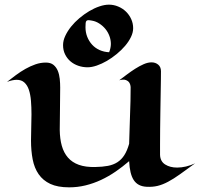

<svg xmlns="http://www.w3.org/2000/svg" viewBox="-20 -784 849 816"><path d="M809.1 -89.8Q772.5 -63 745.1 -43.5Q717.8 -23.9 694.3 -11.5Q670.9 1 649.4 6.1Q627.9 11.2 603 9.8Q584 8.8 570.6 1.7Q557.1 -5.4 548.3 -18.8Q539.6 -32.2 534.9 -52Q530.3 -71.8 528.8 -99.1Q501 -75.2 471.2 -54.7Q441.4 -34.2 409.4 -19.3Q377.4 -4.4 343.5 3.9Q309.6 12.2 273.9 12.2Q225.1 12.2 193.8 -2.4Q162.6 -17.1 144.3 -43.5Q126 -69.8 118.9 -106.4Q111.8 -143.1 111.8 -187Q111.8 -215.8 112.8 -243.7Q113.8 -271.5 113.8 -297.9Q113.8 -328.6 111.6 -355.5Q109.4 -382.3 102.8 -402.1Q96.2 -421.9 83.7 -433.3Q71.3 -444.8 50.8 -444.8Q33.7 -444.8 9.8 -436Q27.8 -450.2 47.6 -464.8Q67.4 -479.5 88.1 -491.2Q108.9 -502.9 130.6 -510.5Q152.3 -518.1 174.8 -518.1Q195.3 -518.1 207.3 -508.3Q219.2 -498.5 225.6 -483.2Q231.9 -467.8 233.9 -449Q235.8 -430.2 235.8 -412.1Q235.8 -363.8 234.9 -319.8Q233.9 -275.9 233.9 -231.9Q234.4 -193.8 242.7 -164.3Q251 -134.8 268.8 -114.3Q286.6 -93.8 315.2 -83.5Q343.8 -73.2 384.8 -74.2Q415.5 -74.7 438.7 -79.1Q461.9 -83.5 479.2 -94.7Q496.6 -106 508.5 -124.8Q520.5 -143.6 528.8 -172.9Q530.3 -237.8 532.7 -296.4Q535.2 -355 535.2 -413.1Q534.7 -424.8 529.3 -433.1Q524.9 -439.9 514.9 -443.8Q504.9 -447.8 486.8 -442.9Q501 -453.6 518.6 -466.8Q536.1 -480 554.4 -491.7Q572.8 -503.4 590.6 -511.2Q608.4 -519 624 -519Q640.6 -519 652.3 -509.3Q664.1 -499.5 664.1 -481Q664.1 -470.7 663.8 -444.6Q663.6 -418.5 662.8 -383.8Q662.1 -349.1 661.6 -310.1Q661.1 -271 660.6 -235.1Q660.2 -199.2 660.2 -169.9Q660.2 -140.6 660.2 -126Q661.1 -98.1 681.9 -85Q702.6 -71.8 732.9 -71.8Q751 -71.8 770.8 -76.4Q790.5 -81.1 809.1 -89.8ZM545.9 -664.1Q545.9 -646 536.6 -626.7Q527.3 -607.4 511.7 -589.1Q496.1 -570.8 475.8 -554.2Q455.6 -537.6 434.1 -525.1Q412.6 -512.7 391.4 -505.4Q370.1 -498 352.1 -498Q331.5 -498 312.5 -504.6Q293.5 -511.2 279.3 -523.4Q265.1 -535.6 256.6 -553Q248 -570.3 248 -592.3Q248 -611.3 257.3 -631.3Q266.6 -651.4 282 -670.7Q297.4 -689.9 317.4 -706.8Q337.4 -723.6 359.1 -736.6Q380.9 -749.5 402.6 -756.8Q424.3 -764.2 442.9 -764.2Q463.4 -764.2 482.2 -756.3Q501 -748.5 515.1 -734.9Q529.3 -721.2 537.6 -702.9Q545.9 -684.6 545.9 -664.1ZM451.2 -597.2Q451.2 -614.3 445.1 -630.9Q439 -647.5 428 -660.9Q417 -674.3 402.3 -683.8Q387.7 -693.4 371.1 -696.3Q361.3 -698.2 355.7 -698.2Q350.1 -698.2 347.4 -695.3Q344.7 -692.4 344 -686Q343.3 -679.7 343.3 -668.5Q343.3 -646.5 350.8 -627.4Q358.4 -608.4 371.6 -594Q384.8 -579.6 403.3 -571.3Q421.9 -563 443.8 -562Q447.3 -570.3 449.2 -579.6Q451.2 -588.9 451.2 -597.2Z"/></svg>

Font: Eagle Lake
Style: Regular
Weight: 400
Designer: Astigmatic (AOETI)
Foundry: Astigmatic (AOETI)
Version: Version 1.000